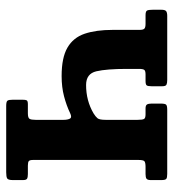

<svg xmlns="http://www.w3.org/2000/svg" viewBox="10 -570 560 620"><g transform="rotate(90 290.0 -260.0)"><path d="M367 -424Q367 -440 364.2 -445Q361.5 -450 349 -450H330Q320 -450 317.2 -455Q314.5 -460 314.5 -469.5V-499Q314.5 -512.5 317.8 -516.2Q321 -520 334.5 -520H541.5Q553.5 -520 557.5 -517Q561.5 -514 561.5 -501V-467Q561.5 -456.5 557.2 -453.2Q553 -450 542 -450H519Q506 -450 501.2 -446.8Q496.5 -443.5 496.5 -427V-87Q496.5 -76.5 500 -73.2Q503.5 -70 515 -70H542Q552 -70 556.8 -67.5Q561.5 -65 561.5 -54V-22Q561.5 -6.5 556.2 -3.2Q551 0 536.5 0H322Q308.5 0 305.2 -4Q302 -8 302 -22V-52Q302 -62.5 304 -66.2Q306 -70 316.5 -70H346Q360.5 -70 363.8 -75.5Q367 -81 367 -95V-185Q367 -198.5 363 -205.8Q359 -213 345.5 -206.5Q320.5 -194.5 291 -186.8Q261.5 -179 225.5 -179Q166 -179 133.8 -197.8Q101.5 -216.5 89 -253.2Q76.5 -290 76.5 -344V-430.5Q76.5 -442.5 72.5 -446.2Q68.5 -450 57 -450H29Q16.5 -450 14 -455Q11.5 -460 11.5 -473V-501Q11.5 -513 16 -516.5Q20.5 -520 31.5 -520H238.5Q248.5 -520 253.5 -517.5Q258.5 -515 258.5 -504V-469Q258.5 -457 255.5 -453.5Q252.5 -450 241.5 -450H220.5Q209 -450 205.8 -446Q202.5 -442 202.5 -428.5V-389.5Q202.5 -324.5 210.2 -291.2Q218 -258 254.5 -258Q305 -258 346 -282Q356.5 -288.5 361.8 -294.8Q367 -301 367 -321.5Z"/></g></svg>

Font: Besley* Narrow Semi
Style: Regular
Weight: 600
Width: 4
Designer: Owen Earl
Foundry: indestructible type*
Version: Version 3.000; ttfautohint (v1.8.3)